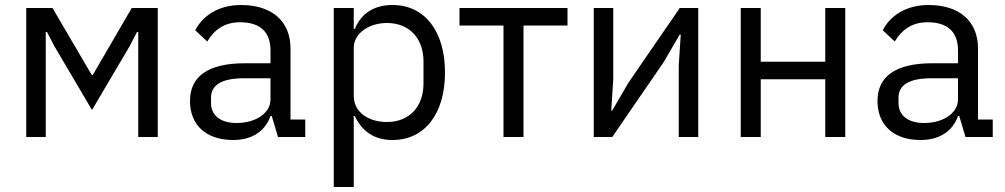

<svg xmlns="http://www.w3.org/2000/svg" viewBox="-20 -548 4020 768"><path d="M85 -516V0H163V-420H168L197 -364L348 -108L499 -364L528 -420H533V0H611V-516H507L351 -248H347L190 -516Z M1092 0H1201V-70H1142V-354C1142 -463 1068 -528 944 -528C851 -528 789 -482 761 -427L809 -382C837 -429 878 -459 940 -459C1022 -459 1062 -419 1062 -346V-295H960C810 -295 740 -241 740 -144C740 -48 804 12 913 12C985 12 1040 -21 1062 -84H1067ZM926 -56C864 -56 824 -85 824 -136V-157C824 -207 865 -235 956 -235H1062V-150C1062 -97 1005 -56 926 -56Z M1315 -516V200H1395V-84H1399C1430 -20 1479 12 1550 12C1679 12 1760 -93 1760 -258C1760 -423 1679 -528 1550 -528C1479 -528 1426 -497 1399 -432H1395V-516ZM1528 -60C1455 -60 1395 -98 1395 -165V-357C1395 -414 1455 -456 1528 -456C1618 -456 1674 -394 1674 -302V-214C1674 -122 1618 -60 1528 -60Z M1994 -446V0H2074V-446H2250V-516H1818V-446Z M2355 -516V0H2429L2635 -300L2699 -410H2703L2695 -286V0H2773V-516H2699L2493 -216L2429 -106H2425L2433 -230V-516Z M2943 -516V0H3023V-231H3281V0H3361V-516H3281V-301H3023V-516Z M3842 0H3951V-70H3892V-354C3892 -463 3818 -528 3694 -528C3601 -528 3539 -482 3511 -427L3559 -382C3587 -429 3628 -459 3690 -459C3772 -459 3812 -419 3812 -346V-295H3710C3560 -295 3490 -241 3490 -144C3490 -48 3554 12 3663 12C3735 12 3790 -21 3812 -84H3817ZM3676 -56C3614 -56 3574 -85 3574 -136V-157C3574 -207 3615 -235 3706 -235H3812V-150C3812 -97 3755 -56 3676 -56Z"/></svg>

Font: Braiins Sans
Style: Regular
Weight: 400
Designer: Mike Abbink, Paul van der Laan, Pieter van Rosmalen, Jiri Chlebus, Lubos Buracinsky
Foundry: Bold Monday, Sudetype
Version: Version 1.000;hotconv 1.0.109;makeotfexe 2.5.65596